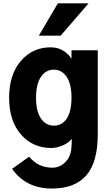

<svg xmlns="http://www.w3.org/2000/svg" viewBox="-20 -887 657 1142"><path d="M194.3 -305.7Q194.3 -224.6 223.6 -182.1Q252.9 -139.6 300.8 -139.6Q348.6 -139.6 377 -181.6Q405.3 -223.6 405.3 -305.7Q405.3 -386.7 376.5 -429.7Q347.7 -472.7 300.8 -472.7Q252 -472.7 223.1 -429.2Q194.3 -385.7 194.3 -305.7ZM34.2 -304.7Q34.2 -443.4 104 -524.4Q173.8 -605.5 280.3 -605.5Q326.2 -605.5 358.4 -584Q390.6 -562.5 405.3 -537.1V-587.9H561.5V-88.9Q561.5 77.1 493.7 155.8Q425.8 234.4 288.1 234.4Q134.8 234.4 51.8 117.2L153.3 44.9Q207 110.4 291 110.4Q335 110.4 367.7 78.1Q400.4 45.9 404.3 -4.9Q407.2 -40 407.2 -61.5Q389.6 -38.1 354 -22.5Q318.4 -6.8 285.2 -6.8Q173.8 -6.8 104 -87.9Q34.2 -168.9 34.2 -304.7ZM210.9 -674.8 324.2 -867.2H506.8L340.8 -674.8Z"/></svg>

Font: Gothic A1 Black
Style: Regular
Weight: 900
Version: Version 2.50